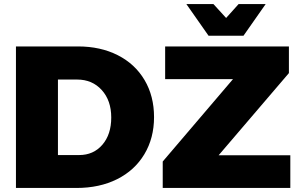

<svg xmlns="http://www.w3.org/2000/svg" viewBox="-20 -931 1482 951"><path d="M743 -351Q743 -247 695 -167Q647 -87 560 -43.5Q473 0 359 0H59V-701H366Q478 -701 563.5 -657.5Q649 -614 696 -534.5Q743 -455 743 -351ZM531 -349Q531 -433 484 -485Q437 -537 362 -537H267V-163H372Q443 -163 487 -214Q531 -265 531 -349ZM798 -701H1411V-569L1063 -162H1418V0H786V-131L1134 -539H798ZM1162 -911H1296L1186 -754H1013L903 -911H1037L1100 -842Z"/></svg>

Font: #9Slide03 Montserrat ExtraBold
Style: Regular
Weight: 800
Designer: Julieta Ulanovsky
Foundry: Julieta Ulanovsky
Version: Version 6.001